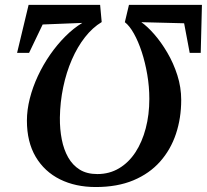

<svg xmlns="http://www.w3.org/2000/svg" viewBox="-20 -763 853 792"><path d="M813 -743 808 -545H762.5L739.5 -667L563 -671.5Q588 -654 616.2 -621.8Q644.5 -589.5 670 -546.2Q695.5 -503 711.5 -453Q727.5 -403 727.5 -350.5Q727.5 -276 705.8 -210.8Q684 -145.5 640.2 -96.2Q596.5 -47 530.2 -19.2Q464 8.5 375 8.5Q291.5 8.5 227.5 -23.2Q163.5 -55 127.2 -116.2Q91 -177.5 91 -265.5Q91 -309.5 103 -356.8Q115 -404 136.5 -450Q158 -496 187 -537.8Q216 -579.5 249.8 -613.2Q283.5 -647 319.5 -668.5L156 -662L100 -545H50.5L98 -743H393L399.5 -672Q362 -649.5 330.8 -609.8Q299.5 -570 276.5 -517.2Q253.5 -464.5 240.8 -403.5Q228 -342.5 227 -278Q226.5 -230 234.8 -188Q243 -146 261.2 -113.8Q279.5 -81.5 309 -63.2Q338.5 -45 381.5 -45Q431.5 -45 471.2 -68.8Q511 -92.5 538.8 -135Q566.5 -177.5 581.2 -233.8Q596 -290 596 -355Q596 -405.5 587.5 -455.2Q579 -505 564.8 -548.5Q550.5 -592 532.5 -624.2Q514.5 -656.5 495 -671.5L512 -743Z"/></svg>

Font: Merriweather 60pt SemiBold
Style: Italic
Weight: 600
Italic angle: -7.8°
Version: Version 2.101